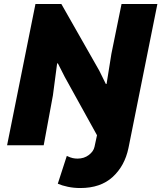

<svg xmlns="http://www.w3.org/2000/svg" viewBox="-20 -740 822 978"><path d="M389.2 217.8Q355.5 217.8 325.4 211.4Q295.4 205.1 274.4 195.8L320.3 54.2Q338.9 63 350.8 65.4Q362.8 67.9 375 67.9Q408.2 67.9 432.4 49.6Q456.5 31.2 461.4 7.8L475.6 -58.1L637.2 0L634.3 14.2Q615.2 105.5 553.7 161.6Q492.2 217.8 389.2 217.8ZM16.1 0 160.6 -719.7H292.5L485.8 -379.9L519 -312.5H522.9L547.4 -465.8L599.1 -719.7H781.7L637.2 0H502.4L310.1 -347.7L274.9 -417H271L249.5 -253.9L202.6 0Z"/></svg>

Font: Reddit Sans Black
Style: Italic
Weight: 900
Italic angle: -11.25°
Designer: Stephen Hutchings
Version: Version 1.013